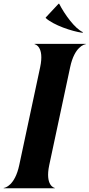

<svg xmlns="http://www.w3.org/2000/svg" viewBox="-36 -1017 483 1037"><path d="M181 -654.5 68 -125.5C44.5 -14.5 -9 -2 -16 -2V0H260V-2C257 -2 206.5 -14.5 230 -125.5L343 -654.5C366.5 -765.5 420 -778 427 -778V-780H151V-778C154 -778 204.5 -765.5 181 -654.5ZM283.5 -997H280.5L211.5 -923L210.5 -920C253.5 -881 351.5 -848 408.5 -840L412.5 -843C368.5 -862 312.5 -940 283.5 -997Z"/></svg>

Font: Beautique Display Medium
Style: Bold
Weight: 900
Italic angle: -12°
Designer: Nhat-Quang Ngo
Version: Version 1.100;Glyphs 3.2.3 (3260)